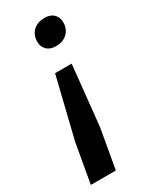

<svg xmlns="http://www.w3.org/2000/svg" viewBox="-178 -541 622 772"><g transform="rotate(-30 132.5 -155.5)"><path d="M1 182 33 0 101 -279H178L149 0L117 182ZM159 -371Q132 -371 117 -386Q102 -401 102 -424Q102 -455 122 -474Q142 -493 175 -493Q202 -493 217 -478Q232 -463 232 -440Q232 -409 212 -390Q192 -371 159 -371Z"/></g></svg>

Font: Celebes SemiBold
Style: Italic
Weight: 600
Italic angle: -10°
Designer: Anugrah Pasau
Foundry: Lafontype
Version: Version 1.000; ttfautohint (v1.8.4)